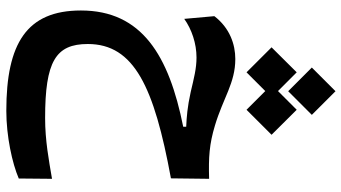

<svg xmlns="http://www.w3.org/2000/svg" viewBox="-264 -532 1113 626"><g transform="rotate(90 293.0 -218.5)"><path d="M340.8 317.9C423.3 317.9 511.7 298.8 561.5 277.3L562.5 168.9C502 179.2 438 191.4 364.3 191.4C180.2 191.4 123 157.2 123 52.2C123 -99.1 263.7 -164.1 561 -218.8L562.5 -343.3C492.2 -341.3 450.2 -343.8 388.7 -362.3C298.8 -389.2 250 -428.7 171.9 -428.7C124 -428.7 70.8 -410.6 32.2 -360.4L41 -262.2C75.2 -286.6 121.1 -302.2 167 -302.2C203.1 -302.2 233.9 -293.9 279.8 -283.2C328.1 -272.5 360.8 -270 392.6 -268.6V-258.8C160.6 -212.4 13.7 -124 13.7 74.7C13.7 251.5 121.1 317.9 340.8 317.9ZM337.4 -465.3 418.9 -546.9 337.4 -628.9 276.4 -567.9 215.3 -628.9 133.8 -546.9 215.3 -465.3 276.4 -526.4ZM276.9 -601.1 354 -678.2 276.9 -755.4 199.7 -678.2Z"/></g></svg>

Font: Cascadia Code NF SemiBold
Style: Regular
Weight: 600
Monospace: yes
Designer: Aaron Bell
Foundry: Saja Typeworks
Version: Version 2404.023